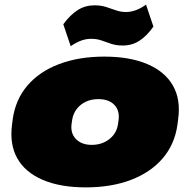

<svg xmlns="http://www.w3.org/2000/svg" viewBox="-20 -798 822 831"><path d="M351 13Q241 13 165 -19.5Q89 -52 55 -112.5Q21 -173 32 -258L35 -282Q47 -367 98.5 -427.5Q150 -488 235.5 -520.5Q321 -553 431 -553Q542 -553 618 -520.5Q694 -488 728.5 -427.5Q763 -367 751 -282L748 -258Q736 -173 684 -112.5Q632 -52 547 -19.5Q462 13 351 13ZM377 -171Q422 -171 454 -196.5Q486 -222 491 -263L493 -277Q499 -319 475 -344Q451 -369 405 -369Q375 -369 351 -357.5Q327 -346 311.5 -325.5Q296 -305 292 -277L290 -263Q284 -222 308.5 -196.5Q333 -171 377 -171ZM254 -693Q284 -734 316.5 -754.5Q349 -775 389 -775Q416 -775 438.5 -768Q461 -761 481.5 -753.5Q502 -746 526 -746Q546 -746 568 -754Q590 -762 612 -778L644 -683Q616 -643 584 -622Q552 -601 511 -601Q483 -601 461 -608.5Q439 -616 419 -623Q399 -630 374 -630Q352 -630 330.5 -622Q309 -614 286 -598Z"/></svg>

Font: Pathway Extreme 28pt Black
Style: Italic
Weight: 900
Italic angle: -8°
Designer: Eduardo Rodriguez Tunni
Foundry: Eduardo Rodriguez Tunni
Version: Version 1.001;gftools[0.9.26]